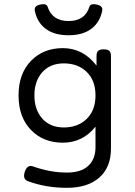

<svg xmlns="http://www.w3.org/2000/svg" viewBox="-20 -690 640 910"><path d="M277.8 -13.7Q372.1 -13.7 432.6 -89.8V8.3Q432.6 64 398.4 95.9Q364.3 127.9 296.9 127.9Q218.3 127.9 136.2 98.6Q109.4 89.4 97.7 123.5Q85.9 159.2 112.8 168.9Q198.2 200.2 296.9 200.2Q396 200.2 450.9 151.4Q505.9 102.5 505.9 14.6V-424.3Q505.9 -441.4 498.5 -448.7Q491.2 -456.1 472.2 -456.1H471.2Q452.1 -456.1 444.8 -448.7Q437.5 -441.4 437.5 -424.3V-378.9Q374 -461.9 277.8 -461.9Q185.5 -461.9 126.7 -401.4Q67.9 -340.8 67.9 -237.8Q67.9 -134.8 126.7 -74.2Q185.5 -13.7 277.8 -13.7ZM282.7 -85.9Q217.8 -85.9 180.4 -127.9Q143.1 -169.9 143.1 -237.8Q143.1 -305.7 180.4 -347.7Q217.8 -389.6 282.7 -389.6Q349.1 -389.6 390.9 -349.1Q432.6 -308.6 432.6 -237.8Q432.6 -167 390.9 -126.5Q349.1 -85.9 282.7 -85.9ZM403.8 -658.2Q382.8 -590.3 304.7 -590.3Q227.5 -590.3 205.6 -658.2Q200.2 -674.8 170.9 -668.5Q140.1 -662.1 145 -638.7Q156.2 -583.5 197 -553.2Q237.8 -522.9 304.7 -522.9Q371.6 -522.9 412.4 -553.2Q453.1 -583.5 464.4 -638.7Q469.2 -662.1 438.5 -668.5Q409.2 -674.8 403.8 -658.2Z"/></svg>

Font: Courier Prime Code
Style: Regular
Weight: 400
Designer: Alan Dague-Greene
Foundry: Quote-Unquote Apps
Version: Version 3.18